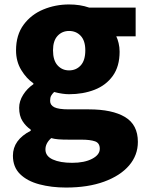

<svg xmlns="http://www.w3.org/2000/svg" viewBox="-20 -603 656 862"><path d="M276 239Q211 239 156.5 224.5Q102 210 70 178.5Q38 147 38 96Q38 25 118 -16V-21Q96 -36 81 -59.5Q66 -83 66 -119Q66 -149 84 -177.5Q102 -206 130 -225V-229Q99 -250 75.5 -288.5Q52 -327 52 -377Q52 -446 86 -492Q120 -538 174.5 -560.5Q229 -583 290 -583Q340 -583 380 -569H589V-440H502Q508 -428 512.5 -409.5Q517 -391 517 -371Q517 -305 486.5 -262.5Q456 -220 404.5 -200Q353 -180 290 -180Q276 -180 259 -182.5Q242 -185 223 -190Q214 -181 209.5 -173Q205 -165 205 -150Q205 -131 224 -121.5Q243 -112 289 -112H379Q484 -112 541.5 -77.5Q599 -43 599 34Q599 94 559.5 140Q520 186 447.5 212.5Q375 239 276 239ZM290 -287Q322 -287 342.5 -309.5Q363 -332 363 -377Q363 -420 342.5 -442Q322 -464 290 -464Q259 -464 238.5 -442Q218 -420 218 -377Q218 -332 238.5 -309.5Q259 -287 290 -287ZM304 128Q359 128 393.5 110Q428 92 428 65Q428 39 406.5 31.5Q385 24 345 24H291Q260 24 242 22.5Q224 21 210 17Q184 40 184 68Q184 98 217 113Q250 128 304 128Z"/></svg>

Font: Source Han Sans SC Heavy
Style: Regular
Weight: 900
Designer: Ryoko NISHIZUKA Ë•øÂ°öÊ∂ºÂ≠ê (kana, bopomofo & ideographs); Paul D. Hunt (Latin, Greek & Cyrillic); Sandoll Communicatio
Foundry: Adobe
Version: Version 2.004;hotconv 1.0.118;makeotfexe 2.5.65603